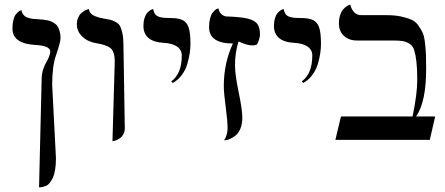

<svg xmlns="http://www.w3.org/2000/svg" viewBox="-20 -598 1902 821"><path d="M147 203.1C147.3 203.1 149.2 203 152.6 202.9C156 202.7 159.7 202.1 163.6 201.2C167.5 200.2 172.1 198.6 177.5 196.3C182.9 194 187.9 189.9 192.6 184.1C197.3 178.2 201.7 171.1 205.8 162.6C209.9 154.1 213.1 142.6 215.6 127.9C218 113.3 219.2 96.7 219.2 78.1L203.1 -235.8C203.1 -287.9 208.5 -329.6 219.2 -360.8C232.3 -398.6 238.8 -423.3 238.8 -435.1C238.8 -445.5 237.6 -454.8 235.4 -463.1C233.1 -471.4 230.5 -478.3 227.5 -483.6C224.6 -489 220.1 -493.7 214.1 -497.6C208.1 -501.5 202.8 -504.5 198.2 -506.6C193.7 -508.7 187.2 -510.5 178.7 -512C170.2 -513.4 163.7 -514.3 159.2 -514.6L138.2 -516.1C130.4 -516.4 123.9 -516.9 118.9 -517.6C113.9 -518.2 107.5 -519.7 99.9 -522C92.2 -524.3 86 -528.2 81.3 -533.7C76.6 -539.2 73.4 -546.1 71.8 -554.2L67.9 -553.2C65.3 -552.6 62.1 -550.7 58.3 -547.6C54.6 -544.5 50.8 -540.4 46.9 -535.4C43 -530.4 39.7 -522.6 37.1 -512.2C34.5 -501.8 33.2 -489.7 33.2 -476.1C33.2 -432.8 66.1 -409.3 131.8 -405.8C173.8 -403.5 194.8 -394.2 194.8 -377.9C194.8 -369.8 191.6 -358.9 185.1 -345.2C167.2 -314.6 158.2 -287.6 158.2 -264.2Z M460.9 5.9 466.3 4.9C469.9 4.2 474.3 2.8 479.5 0.5C484.7 -1.8 489.9 -4.9 495.1 -8.8C500.3 -12.7 504.7 -18.3 508.3 -25.6C511.9 -33 513.7 -41.3 513.7 -50.8L507.8 -405.8C507.8 -425 506.4 -441.2 503.7 -454.3C500.9 -467.5 497.6 -477.9 493.9 -485.4C490.2 -492.8 484 -498.9 475.3 -503.7C466.7 -508.4 459.1 -511.6 452.4 -513.2C445.7 -514.8 435.5 -516.8 421.9 -519C414.1 -520.3 407.9 -521.6 403.3 -522.9C398.8 -524.3 392.8 -526.4 385.5 -529.3C378.2 -532.2 372.4 -536.2 368.2 -541.3C363.9 -546.3 361.2 -552.2 359.9 -559.1L354.5 -557.6C350.9 -557 346.7 -555.2 341.8 -552.2C336.9 -549.3 331.9 -545.7 326.9 -541.3C321.9 -536.9 317.5 -530.5 314 -522.2C310.4 -513.9 308.6 -504.6 308.6 -494.1C308.6 -474 316.4 -456.4 332 -441.4C347.7 -426.4 367.8 -417 392.6 -413.1C421.5 -408.5 441.7 -401.4 453.1 -391.6C464.8 -381.5 470.7 -363 470.7 -335.9Z M718.3 -243.2C733.6 -251.3 746.7 -262.8 757.6 -277.6C768.5 -292.4 776.4 -308.3 781.2 -325.4C786.1 -342.5 789.6 -357.9 791.5 -371.6C793.5 -385.3 794.4 -398.4 794.4 -411.1C794.4 -442.1 791.8 -465.2 786.6 -480.5C781.4 -495.8 772.8 -506.3 760.7 -512.2C748.7 -518.1 730.6 -521 706.5 -521C696.1 -521 688.1 -521.2 682.4 -521.7C676.7 -522.2 669.8 -523.5 661.9 -525.6C653.9 -527.8 647.8 -531.6 643.6 -537.1C639.3 -542.6 636.6 -550 635.3 -559.1L630.9 -558.1C627.9 -557.5 624.4 -555.7 620.4 -552.7C616.3 -549.8 612.2 -546 608.2 -541.3C604.1 -536.5 600.6 -529.4 597.7 -519.8C594.7 -510.2 593.3 -499.2 593.3 -486.8C593.3 -465 600.6 -447.9 615.2 -435.5C629.9 -423.2 650.9 -416.3 678.2 -415C703.3 -413.7 722.7 -408.5 736.3 -399.4C750.3 -390 757.3 -377.1 757.3 -360.8C757.3 -309.1 742.4 -272.1 712.4 -250Z M953.1 -50.8C953.1 -30.3 948.1 -12.7 938 2L946.3 1C951.5 0.7 957.9 -1.3 965.6 -4.9C973.2 -8.5 980.9 -13.3 988.5 -19.5C996.2 -25.7 1002.7 -35.3 1008.1 -48.3C1013.4 -61.4 1016.1 -76.7 1016.1 -94.2C1016.1 -117.7 1010.9 -154.3 1000.5 -204.1C990.1 -253.9 984.9 -292.2 984.9 -318.8C984.9 -355.3 989.9 -389.3 1000 -420.9C1023.4 -409.5 1043.5 -403.8 1060.1 -403.8C1066.2 -403.8 1072.3 -404.9 1078.1 -407.2C1081.7 -412.4 1084.9 -419.5 1087.6 -428.5C1090.4 -437.4 1091.8 -444.3 1091.8 -449.2C1091.8 -470.4 1087.8 -486.1 1079.8 -496.3C1071.9 -506.6 1057.9 -514.1 1037.8 -518.8C1017.8 -523.5 987.1 -526.5 945.8 -527.8C928.5 -531.7 918 -543.1 914.1 -562L910.2 -561C907.2 -560.4 903.8 -558.4 899.9 -555.2C896 -551.9 892.1 -547.7 888.2 -542.5C884.3 -537.3 880.9 -529.4 878.2 -518.8C875.4 -508.2 874 -495.9 874 -481.9C874 -435.4 908 -412.1 976.1 -412.1C950 -356.4 937 -295.7 937 -230C937 -210.8 939.7 -181 945.1 -140.6C950.4 -100.3 953.1 -70.3 953.1 -50.8Z M1276.4 -243.2C1291.7 -251.3 1304.8 -262.8 1315.7 -277.6C1326.6 -292.4 1334.5 -308.3 1339.4 -325.4C1344.2 -342.5 1347.7 -357.9 1349.6 -371.6C1351.6 -385.3 1352.5 -398.4 1352.5 -411.1C1352.5 -442.1 1349.9 -465.2 1344.7 -480.5C1339.5 -495.8 1330.9 -506.3 1318.8 -512.2C1306.8 -518.1 1288.7 -521 1264.6 -521C1254.2 -521 1246.2 -521.2 1240.5 -521.7C1234.8 -522.2 1227.9 -523.5 1220 -525.6C1212 -527.8 1205.9 -531.6 1201.7 -537.1C1197.4 -542.6 1194.7 -550 1193.4 -559.1L1189 -558.1C1186 -557.5 1182.5 -555.7 1178.5 -552.7C1174.4 -549.8 1170.3 -546 1166.3 -541.3C1162.2 -536.5 1158.7 -529.4 1155.8 -519.8C1152.8 -510.2 1151.4 -499.2 1151.4 -486.8C1151.4 -465 1158.7 -447.9 1173.3 -435.5C1188 -423.2 1209 -416.3 1236.3 -415C1261.4 -413.7 1280.8 -408.5 1294.4 -399.4C1308.4 -390 1315.4 -377.1 1315.4 -360.8C1315.4 -309.1 1300.5 -272.1 1270.5 -250Z M1631.8 -533.2H1524.9C1512.2 -533.2 1501.9 -537.5 1493.9 -546.1C1485.9 -554.8 1480.6 -565.4 1478 -578.1L1473.1 -576.7C1469.6 -575.7 1465.4 -573.5 1460.7 -570.1C1456 -566.7 1451.3 -562.3 1446.5 -556.9C1441.8 -551.5 1437.7 -543.5 1434.3 -533C1430.9 -522.4 1429.2 -510.4 1429.2 -497.1C1429.2 -475.9 1436.2 -458.6 1450.2 -445.1C1464.2 -431.6 1483.1 -424.8 1506.8 -424.8H1661.1C1679 -424.8 1693 -423.9 1703.1 -422.1C1713.2 -420.3 1722.8 -416.4 1731.9 -410.4C1741 -404.4 1747.6 -395 1751.5 -382.3C1755.4 -369.6 1758.5 -353.4 1760.7 -333.5C1763 -313.6 1764.2 -287.8 1764.2 -255.9C1764.2 -215.8 1757.5 -163.9 1744.1 -100.1H1438L1414.1 0H1817.9L1840.8 -100.1H1759.3C1787.9 -141.4 1802.2 -208.7 1802.2 -301.8C1802.2 -328.1 1802 -348.2 1801.5 -362.1C1801 -375.9 1799.7 -392.6 1797.6 -412.1C1795.5 -431.6 1792.3 -446.3 1788.1 -456.1C1783.9 -465.8 1777.7 -476.6 1769.5 -488.3C1761.4 -500 1751.2 -508.5 1739 -513.9C1726.8 -519.3 1711.8 -523.8 1694.1 -527.6C1676.4 -531.3 1655.6 -533.2 1631.8 -533.2Z"/></svg>

Font: Linux Biolinum G
Style: Bold
Weight: 700
Designer: Philipp H. Poll
Foundry: Philipp H. Poll
Version: Version 1.1.0